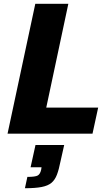

<svg xmlns="http://www.w3.org/2000/svg" viewBox="-20 -708 580 1017"><path d="M20 0 167 -688H342L225 -138H500L470 0ZM112 289 125 229Q167 229 180 221.5Q193 214 198 191L200 178H142L168 60H320L300 149Q292 190 281.5 217.5Q271 245 252.5 260.5Q234 276 200.5 282.5Q167 289 112 289Z"/></svg>

Font: Saira
Style: Bold Italic
Weight: 700
Italic angle: -12°
Designer: Hector Gatti with collaboration of the Omnibus-Type team
Foundry: Omnibus-Type
Version: Version 1.100; ttfautohint (v1.8.3)